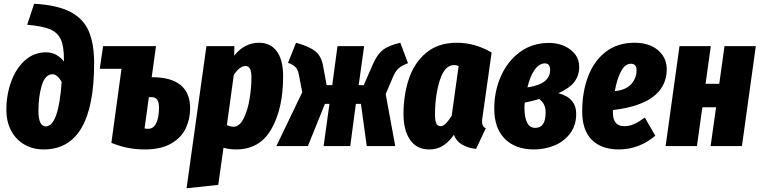

<svg xmlns="http://www.w3.org/2000/svg" viewBox="-20 -779 4051 1024"><path d="M14 -194Q14 -273 39.5 -343.5Q65 -414 113 -457Q161 -500 226 -500Q256 -500 280 -486.5Q304 -473 321 -451V-461Q321 -533 304 -569.5Q287 -606 246.5 -623Q206 -640 125 -647L162 -759Q286 -752 355.5 -715.5Q425 -679 453.5 -612.5Q482 -546 482 -442Q482 18 213 18Q156 18 111 -7.5Q66 -33 40 -81Q14 -129 14 -194ZM309 -342Q286 -383 260 -383Q221 -383 203 -324Q185 -265 185 -188Q185 -105 224 -105Q292 -105 309 -342Z M994 -201Q994 -144 970.5 -94.5Q947 -45 893 -13.5Q839 18 753 18Q704 18 661.5 9.5Q619 1 574 -17L628 -412H512L530 -533H812L789 -367H794Q892 -367 943 -325.5Q994 -284 994 -201ZM828 -204Q828 -233 818.5 -247Q809 -261 788 -261H774L751 -94Q759 -92 770 -92Q799 -92 813.5 -123Q828 -154 828 -204Z M1081 -533H1230L1229 -482Q1283 -551 1362 -551Q1423 -551 1456.5 -505Q1490 -459 1490 -372Q1490 -200 1427.5 -91Q1365 18 1240 18Q1204 18 1172 9L1144 207L975 225ZM1321 -365Q1321 -400 1312.5 -413.5Q1304 -427 1289 -427Q1259 -427 1227 -380L1190 -112Q1210 -103 1225 -103Q1257 -103 1279 -146.5Q1301 -190 1311 -251Q1321 -312 1321 -365Z M2156 -442Q2121 -429 2104.5 -413.5Q2088 -398 2074 -364L2037 -277L2088 0H1936L1905 -225H1878L1848 0H1706L1737 -225H1713L1622 0H1454L1592 -287L1574 -381Q1569 -407 1556.5 -420.5Q1544 -434 1516 -444L1559 -551Q1631 -531 1663 -504.5Q1695 -478 1704 -423L1722 -325H1752L1780 -533H1922L1893 -325H1920L1969 -437Q1991 -488 2022 -512.5Q2053 -537 2115 -551Z M2602 -499 2554 -159Q2551 -143 2551 -130Q2551 -117 2555.5 -108.5Q2560 -100 2571 -95L2519 15Q2477 11 2445 -7.5Q2413 -26 2401 -60Q2373 -21 2342 -1.5Q2311 18 2269 18Q2203 18 2167.5 -32.5Q2132 -83 2132 -171Q2132 -272 2160.5 -358Q2189 -444 2253 -497.5Q2317 -551 2417 -551Q2513 -551 2602 -499ZM2300 -167Q2300 -133 2307.5 -119.5Q2315 -106 2330 -106Q2344 -106 2358 -120.5Q2372 -135 2389 -161L2426 -427Q2413 -432 2401 -432Q2352 -432 2326 -351.5Q2300 -271 2300 -167Z M3069 -422Q3069 -376 3043 -342Q3017 -308 2958 -282Q3053 -257 3053 -172Q3053 -110 3020.5 -67Q2988 -24 2936.5 -3Q2885 18 2828 18Q2729 18 2672.5 -38.5Q2616 -95 2616 -200Q2616 -292 2651.5 -372.5Q2687 -453 2753 -501.5Q2819 -550 2907 -550Q2975 -550 3022 -514.5Q3069 -479 3069 -422ZM2793 -313Q2914 -330 2914 -406Q2914 -441 2886 -441Q2856 -441 2831.5 -407Q2807 -373 2793 -313ZM2779 -232Q2777 -222 2777 -206Q2777 -97 2835 -97Q2890 -97 2890 -179Q2890 -204 2881.5 -221Q2873 -238 2856 -251Q2821 -240 2779 -232Z M3536 -404Q3530 -225 3249 -192V-178Q3249 -106 3310 -106Q3336 -106 3361 -117Q3386 -128 3419 -152L3475 -55Q3388 18 3280 18Q3188 18 3136.5 -33Q3085 -84 3085 -185Q3085 -287 3116 -370Q3147 -453 3210 -502Q3273 -551 3364 -551Q3444 -551 3491 -510Q3538 -469 3536 -404ZM3375 -404Q3375 -439 3345 -439Q3313 -439 3291.5 -397.5Q3270 -356 3259 -293Q3319 -299 3347 -331Q3375 -363 3375 -404Z M3770 0 3799 -207H3726L3697 0H3530L3604 -533H3771L3743 -332H3816L3844 -533H4011L3937 0Z"/></svg>

Font: Fira Sans Extra Condensed ExtraBold
Style: Italic
Weight: 800
Width: 3
Italic angle: -8°
Designer: Carrois Corporate & Edenspiekermann AG
Foundry: Carrois Corporate GbR & Edenspiekermann AG
Version: Version 4.203